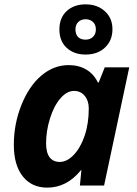

<svg xmlns="http://www.w3.org/2000/svg" viewBox="-20 -857 634 887"><path d="M499.5 -722.2Q499.5 -669.9 465.3 -637.5Q431.2 -605 375.5 -605Q321.8 -605 288.1 -636Q254.4 -667 254.4 -721.2Q254.4 -774.4 287.8 -805.7Q321.3 -836.9 375.5 -836.9Q429.2 -836.9 464.4 -805.2Q499.5 -773.4 499.5 -722.2ZM422.9 -721.2Q422.9 -743.2 409.4 -755.6Q396 -768.1 375.5 -768.1Q355 -768.1 341.8 -755.6Q328.6 -743.2 328.6 -721.2Q328.6 -699.2 340.3 -686.5Q352.1 -673.8 375.5 -673.8Q396 -673.8 409.4 -686.5Q422.9 -699.2 422.9 -721.2ZM198.2 9.8Q126.5 9.8 85.2 -42.2Q43.9 -94.2 43.9 -188Q43.9 -284.7 79.1 -372.3Q114.3 -460 171.4 -508.1Q228.5 -556.2 296.9 -556.2Q344.2 -556.2 378.7 -535.6Q413.1 -515.1 432.1 -476.1H436L463.9 -545.9H577.1L460.9 0H349.1L356 -70.8H354Q288.6 9.8 198.2 9.8ZM255.9 -108.9Q289.6 -108.9 320.8 -141.6Q352.1 -174.3 371.1 -230.2Q390.1 -286.1 390.1 -356.9Q390.1 -391.6 371.3 -414.3Q352.5 -437 321.8 -437Q288.6 -437 258.5 -401.9Q228.5 -366.7 210.7 -309.1Q192.9 -251.5 192.9 -194.8Q192.9 -151.9 209.2 -130.4Q225.6 -108.9 255.9 -108.9Z"/></svg>

Font: TypoPRO Open Sans
Style: Bold Italic
Weight: 700
Italic angle: -12°
Foundry: Ascender Corporation
Version: Version 1.10